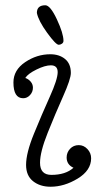

<svg xmlns="http://www.w3.org/2000/svg" viewBox="-20 -699 402 729"><path d="M259 -62Q233 -74 233 -101Q233 -120 246 -134Q259 -148 279 -148Q298 -148 312 -133Q326 -118 326 -98Q326 -52 275 -21Q224 10 172 10Q132 10 105.5 -11Q79 -32 79 -73Q79 -118 109 -191.5Q139 -265 169 -331.5Q199 -398 199 -425Q199 -451 173 -451Q151 -451 118.5 -435Q86 -419 76 -403Q88 -399 96.5 -389Q105 -379 105 -366Q105 -350 94 -338Q83 -326 68 -326Q31 -326 31 -386Q31 -433 75.5 -463Q120 -493 171 -493Q205 -493 227 -475Q249 -457 249 -422Q249 -399 219.5 -333Q190 -267 161 -194.5Q132 -122 132 -81Q132 -35 175 -35Q229 -35 259 -62ZM152 -679Q171 -679 196 -625.5Q221 -572 221 -544Q221 -537 215 -533Q209 -529 203 -529Q192 -529 159 -574.5Q126 -620 120 -650Q120 -679 152 -679Z"/></svg>

Font: Bonbon
Style: Regular
Weight: 400
Designer: Ksenia Erulevich
Foundry: Cyreal (www.cyreal.org)
Version: Version 1.001